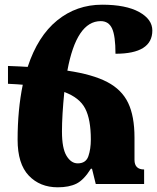

<svg xmlns="http://www.w3.org/2000/svg" viewBox="-20 -784 669 818"><path d="M267 -483Q375 -467 437 -434.5Q499 -402 526 -345.5Q553 -289 553 -198V-103Q553 -62 594 -62V0H388L372 -65H367Q337 -17 305.5 -1.5Q274 14 226 14Q150 14 102.5 -36Q55 -86 55 -189Q55 -316 77 -423Q57 -425 14 -427V-503Q70 -501 98 -499Q141 -630 223.5 -697Q306 -764 415 -764Q516 -764 572.5 -733Q629 -702 629 -654Q629 -555 472 -555Q472 -631 457.5 -662.5Q443 -694 409 -694Q306 -694 267 -483ZM254 -392Q244 -292 244 -224Q244 -152 263.5 -120Q283 -88 311 -88Q346 -88 356.5 -118.5Q367 -149 367 -190Q367 -275 343 -321.5Q319 -368 254 -392Z"/></svg>

Font: Noto Serif Armenian Black
Style: Regular
Weight: 900
Designer: Monotype Design team
Foundry: Monotype Imaging Inc.
Version: Version 1.000